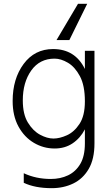

<svg xmlns="http://www.w3.org/2000/svg" viewBox="-20 -789 587 1002"><path d="M342 -580H275L387 -769H435ZM259 -66Q291 -66 329 -83Q367 -100 395 -142.5Q423 -185 423 -260Q423 -343 397 -391.5Q371 -440 334.5 -461.5Q298 -483 265 -483Q187 -483 143 -421Q99 -359 99 -265Q99 -193 125.5 -149.5Q152 -106 189 -86Q226 -66 259 -66ZM250 193Q163 193 104 165V115Q168 145 245 145Q295 145 335 126Q375 107 399 66.5Q423 26 423 -41V-114Q399 -68 359 -41Q319 -14 265 -14Q207 -14 157 -43.5Q107 -73 76.5 -128.5Q46 -184 46 -262Q46 -378 103.5 -455.5Q161 -533 257 -533Q372 -533 423 -429V-524H473V-41Q473 41 443 92.5Q413 144 362.5 168.5Q312 193 250 193Z"/></svg>

Font: LXGW 975 Gothic SC 200W
Style: Regular
Weight: 200
Version: Version 2.01;February 25, 2021